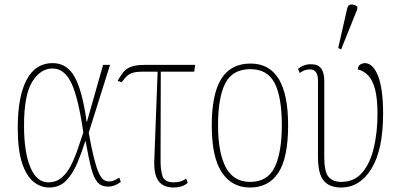

<svg xmlns="http://www.w3.org/2000/svg" viewBox="-20 -825 1784 855"><path d="M198 10Q162 10 130 -15Q98 -40 78.5 -98.5Q59 -157 59 -256Q59 -395 98.5 -469.5Q138 -544 214 -544Q279 -544 313 -481.5Q347 -419 366 -282H367L439 -536H470L375 -234Q388 -162 399 -119Q410 -76 420.5 -54Q431 -32 441.5 -24.5Q452 -17 466 -17Q478 -17 489 -22Q500 -27 511 -34L518 -15Q491 6 461 6Q432 6 415 -12.5Q398 -31 386.5 -75Q375 -119 361 -197H360Q344 -146 324 -98.5Q304 -51 274.5 -20.5Q245 10 198 10ZM195 -13Q230 -13 254.5 -34Q279 -55 296 -88.5Q313 -122 326 -160.5Q339 -199 351 -235Q329 -389 298 -454.5Q267 -520 214 -520Q160 -520 123.5 -461Q87 -402 87 -265Q87 -148 115 -80.5Q143 -13 195 -13Z M754 10Q708 10 686.5 -18Q665 -46 667 -110L682 -506H618Q590 -506 573.5 -501.5Q557 -497 546 -487Q535 -477 522 -459L504 -465Q516 -487 528 -502.5Q540 -518 562 -527Q584 -536 624 -536H849L845 -506H696L695 -108Q695 -67 704 -40Q713 -13 754 -13Q767 -13 780.5 -16Q794 -19 809 -30L816 -11Q804 0 788 5Q772 10 754 10Z M1093 10Q1013 10 968 -57Q923 -124 923 -267Q923 -406 965.5 -474Q1008 -542 1096 -542Q1263 -542 1263 -267Q1263 -123 1220 -56.5Q1177 10 1093 10ZM1094 -15Q1172 -15 1203.5 -81Q1235 -147 1235 -267Q1235 -393 1203 -455Q1171 -517 1095 -517Q1016 -517 983.5 -454.5Q951 -392 951 -267Q951 -145 985.5 -80Q1020 -15 1094 -15Z M1499 10Q1447 10 1421.5 -20.5Q1396 -51 1396 -126V-466Q1396 -516 1360 -516Q1351 -516 1340 -513Q1329 -510 1315 -500L1307 -518Q1332 -539 1364 -539Q1397 -539 1410.5 -519.5Q1424 -500 1424 -468V-126Q1424 -60 1443 -37.5Q1462 -15 1500 -15Q1558 -15 1593.5 -57Q1629 -99 1645 -168Q1661 -237 1661 -318Q1661 -387 1650 -428Q1639 -469 1619 -489.5Q1599 -510 1573 -516Q1575 -533 1585.5 -538.5Q1596 -544 1604 -544Q1641 -544 1663.5 -487Q1686 -430 1686 -319Q1686 -159 1634.5 -74.5Q1583 10 1499 10ZM1499 -605 1486 -611 1526 -787Q1530 -805 1544 -805Q1558 -805 1571 -796V-784Z"/></svg>

Font: Noto Serif Condensed Thin
Style: Regular
Weight: 100
Width: 3
Designer: Monotype Design Team
Foundry: Monotype Imaging Inc.
Version: Version 2.013; ttfautohint (v1.8.4.7-5d5b)